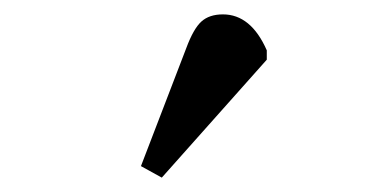

<svg xmlns="http://www.w3.org/2000/svg" viewBox="-20 -821 522 267"><path d="M205 -574 176 -590 239 -754Q249 -781 260 -791Q271 -801 290 -801Q329 -801 351 -751V-738Z"/></svg>

Font: Literata 36pt Medium
Style: Regular
Weight: 500
Designer: Latin by Veronika Burian and Jose Scaglione. Greek by Irene Vlachou. Cyrillic by Vera Evstafieva.
Foundry: TypeTogether
Version: Version 3.002